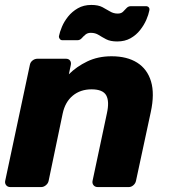

<svg xmlns="http://www.w3.org/2000/svg" viewBox="-20 -758 683 778"><path d="M22 0Q11 0 5 -7.5Q-1 -15 1 -25L101 -495Q103 -506 112 -513Q121 -520 132 -520H247Q258 -520 263.5 -513Q269 -506 267 -495L259 -457Q290 -488 333.5 -509Q377 -530 432 -530Q495 -530 536 -504Q577 -478 592 -428Q607 -378 591 -304L531 -25Q529 -15 520.5 -7.5Q512 0 502 0H376Q365 0 359 -7.5Q353 -15 355 -25L413 -298Q424 -347 410.5 -371.5Q397 -396 351 -396Q306 -396 275 -370.5Q244 -345 234 -298L177 -25Q175 -15 166 -7.5Q157 0 147 0ZM455 -590Q427 -590 410 -599Q393 -608 379.5 -616.5Q366 -625 348 -625Q335 -625 326.5 -618Q318 -611 311 -603Q304 -595 293 -595H233Q226 -595 222 -600.5Q218 -606 219 -612Q222 -628 231 -649.5Q240 -671 256 -691Q272 -711 295.5 -724.5Q319 -738 350 -738Q378 -738 395 -729Q412 -720 426 -711.5Q440 -703 457 -703Q471 -703 478.5 -710.5Q486 -718 493 -725.5Q500 -733 511 -733H571Q579 -733 583 -728Q587 -723 585 -715Q582 -699 573 -678Q564 -657 548 -636.5Q532 -616 509 -603Q486 -590 455 -590Z"/></svg>

Font: Rubik
Style: Bold Italic
Weight: 700
Italic angle: -12°
Designer: Hubert and Fischer
Foundry: Hubert and Fischer
Version: Version 2.300;gftools[0.9.30]